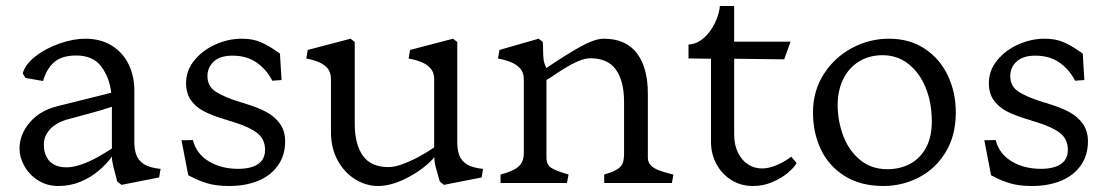

<svg xmlns="http://www.w3.org/2000/svg" viewBox="-20 -610 3697 640"><path d="M45 -114Q45 -161.8 78.9 -201.5Q112.8 -241.2 170.5 -255.8L350.8 -300.8Q345 -351 317.8 -388Q290.5 -425 234 -425Q185.8 -425 160.2 -402.5Q134.8 -380 123.5 -340L64.8 -350.2L55.8 -365.2Q63.8 -395.5 98 -422.1Q132.2 -448.8 178.5 -464.9Q224.8 -481 263.8 -481Q315.5 -481 352.6 -457.9Q389.8 -434.8 408.8 -395.5Q427.8 -356.2 427.8 -308V-136.8Q427.8 -110.5 434.9 -92.2Q442 -74 460.5 -62.4Q479 -50.8 515.2 -47L510.5 -18.5L385 6.2L371 -4.8Q370.2 -6.8 370.2 -7.2Q370.2 -7.8 369.5 -9.8Q363.5 -32.8 358.2 -53.4Q353 -74 353 -87.8Q334.5 -62.5 308.2 -40.4Q282 -18.2 247.9 -4.1Q213.8 10 175 10Q136 10 106.5 -9Q77 -28 61 -57Q45 -86 45 -114ZM353 -114.8V-254Q332 -247 314 -241.8Q296 -236.5 275.2 -231Q233.2 -220 199.5 -210.5Q163.8 -198.8 145 -177.1Q126.2 -155.5 126.2 -129Q126.2 -103.5 135.4 -86.4Q144.5 -69.2 161.1 -60.8Q177.8 -52.2 202 -52.2Q223.2 -52.2 250.2 -61.4Q277.2 -70.5 303.5 -85.1Q329.8 -99.8 353 -114.8Z M615.2 -22Q613 -23.2 611.2 -24Q609.5 -24.8 607.5 -26L585 -142.5L623 -143.2Q634.2 -97.8 675.6 -72.5Q717 -47.2 774.2 -47.2Q801 -47.2 821 -53.8Q841 -60.2 852.2 -74.2Q863.5 -88.2 863.5 -110.2Q863.5 -146.2 837.5 -166.5Q811.5 -186.8 759.5 -202.8Q751.2 -205.5 740.8 -208.5Q736.5 -210.5 731.5 -211.5Q689.2 -224.2 661.9 -237.9Q634.5 -251.5 617.4 -274.6Q600.2 -297.8 600.2 -333Q600.2 -375 627.9 -408.9Q655.5 -442.8 698.5 -461.9Q741.5 -481 786.2 -481Q822.5 -481 849.2 -469.4Q876 -457.8 901.2 -439.5Q907.8 -435.8 913.2 -431.2L918.5 -343.2L887.5 -341Q869.2 -377.5 836.1 -401Q803 -424.5 755 -424.5Q714.2 -424.5 692.9 -405.1Q671.5 -385.8 671.5 -356.2Q671.5 -322.2 699.4 -304.2Q727.2 -286.2 783.2 -268.8Q784.2 -268.8 784.2 -268.6Q784.2 -268.5 785.2 -268.5Q793.5 -266.5 798.5 -264.2Q839.8 -251.8 868 -236.6Q896.2 -221.5 913.4 -197.4Q930.5 -173.2 930.5 -139Q930.5 -92.2 906.5 -58.4Q882.5 -24.5 840.4 -7.2Q798.2 10 743.8 10Q701.2 10 671.2 1.1Q641.2 -7.8 615.2 -22Z M1083.2 -170.8V-346.2Q1083.2 -362.8 1076.5 -375.4Q1069.8 -388 1052.4 -398.1Q1035 -408.2 1001 -415L1005.8 -443.5L1148.5 -481L1162.5 -470V-197.8Q1162.5 -129.2 1189.5 -91.1Q1216.5 -53 1275 -53Q1294.8 -53 1321.8 -62.9Q1348.8 -72.8 1375.9 -87.4Q1403 -102 1427.2 -118.5V-346.2Q1427.2 -362.8 1420 -375.4Q1412.8 -388 1394.9 -398.1Q1377 -408.2 1342 -415L1346.8 -443.5L1490.2 -481L1504.2 -470V-136.8Q1504.2 -110.5 1511 -92.2Q1517.8 -74 1535.9 -62.4Q1554 -50.8 1590.2 -47L1585.5 -18.5L1460 6.2L1446 -4.8Q1439.2 -28.5 1433.2 -49.9Q1427.2 -71.2 1428 -86.5L1423.2 -80.5Q1389.5 -44.2 1337.1 -17.1Q1284.8 10 1240.2 10Q1200.5 10 1164.2 -12.2Q1128 -34.5 1105.6 -75.2Q1083.2 -116 1083.2 -170.8Z M1726 -346.2V-99.5Q1726 -69.8 1707.8 -54.2Q1689.5 -38.8 1648.5 -28.2V0H1869.8L1875.2 -28.2Q1833.5 -40.2 1817.5 -50.5Q1801.5 -60.8 1801.5 -84.5V-343.5Q1808.8 -347.5 1815 -351.5Q1838.2 -367.5 1861.6 -382Q1885 -396.5 1907.6 -406.1Q1930.2 -415.8 1947.8 -415.8Q2006.2 -415.8 2033.2 -377.6Q2060.2 -339.5 2060.2 -271V-99.5V-97.5Q2060 -74.8 2054.8 -63.9Q2049.5 -53 2036 -44.8Q2022.5 -36.5 1994 -28.2V0H2219.8L2224.5 -28.2L2220.5 -29Q2191 -36.5 2174.9 -42.9Q2158.8 -49.2 2149.1 -59.1Q2139.5 -69 2139.5 -84.5V-298Q2139.5 -385.2 2102.5 -433.1Q2065.5 -481 1993 -481Q1962.8 -481 1915.9 -455Q1869 -429 1808.5 -388.2L1801.5 -383Q1794 -396.8 1792.1 -410.8Q1790.2 -424.8 1790.2 -449.5L1789.5 -470L1775.5 -481L1644.8 -443.5L1640 -415Q1674.8 -408.2 1692.9 -398.1Q1711 -388 1718.5 -375.4Q1726 -362.8 1726 -346.2Z M2350 -136.5V-414.2L2275 -415.2V-461.5L2281.2 -462Q2306.5 -465.5 2327.5 -484.8Q2348.5 -504 2361.8 -530.8Q2375 -557.5 2378.8 -582.2L2379.5 -590H2427.2V-471H2615.2L2594 -412.2L2427.2 -414.2V-162Q2427.2 -127.2 2439.8 -101.5Q2452.2 -75.8 2473.4 -62.1Q2494.5 -48.5 2519.8 -48.5Q2544.5 -48.5 2572.2 -61Q2600 -73.5 2617.2 -87.8L2635.2 -66.8Q2629 -53.5 2607.6 -35.1Q2586.2 -16.8 2555.4 -3.4Q2524.5 10 2490.2 10Q2448.5 10 2416.6 -10.6Q2384.8 -31.2 2367.4 -64.6Q2350 -98 2350 -136.5Z M2690 -235Q2690 -307 2725.9 -363Q2761.8 -419 2820 -450Q2878.2 -481 2942.8 -481Q3012.2 -481 3062.6 -447.5Q3113 -414 3139.5 -358Q3166 -302 3166 -235Q3166 -158 3132 -102.5Q3098 -47 3042.8 -18.5Q2987.5 10 2924.8 10Q2849.2 10 2796.1 -23Q2743 -56 2716.5 -111.5Q2690 -167 2690 -235ZM3086 -205.2Q3086 -267.8 3065.5 -317.9Q3045 -368 3007.9 -397Q2970.8 -426 2921.8 -426Q2877.5 -426 2843.4 -405Q2809.2 -384 2790.8 -346.4Q2772.2 -308.8 2772.2 -260.5Q2772.2 -206.8 2790.8 -157.5Q2809.2 -108.2 2846.8 -77.1Q2884.2 -46 2938 -46Q2980.2 -46 3013.8 -64Q3047.2 -82 3066.6 -117.5Q3086 -153 3086 -205.2Z M3291.2 -22Q3289 -23.2 3287.2 -24Q3285.5 -24.8 3283.5 -26L3261 -142.5L3299 -143.2Q3310.2 -97.8 3351.6 -72.5Q3393 -47.2 3450.2 -47.2Q3477 -47.2 3497 -53.8Q3517 -60.2 3528.2 -74.2Q3539.5 -88.2 3539.5 -110.2Q3539.5 -146.2 3513.5 -166.5Q3487.5 -186.8 3435.5 -202.8Q3427.2 -205.5 3416.8 -208.5Q3412.5 -210.5 3407.5 -211.5Q3365.2 -224.2 3337.9 -237.9Q3310.5 -251.5 3293.4 -274.6Q3276.2 -297.8 3276.2 -333Q3276.2 -375 3303.9 -408.9Q3331.5 -442.8 3374.5 -461.9Q3417.5 -481 3462.2 -481Q3498.5 -481 3525.2 -469.4Q3552 -457.8 3577.2 -439.5Q3583.8 -435.8 3589.2 -431.2L3594.5 -343.2L3563.5 -341Q3545.2 -377.5 3512.1 -401Q3479 -424.5 3431 -424.5Q3390.2 -424.5 3368.9 -405.1Q3347.5 -385.8 3347.5 -356.2Q3347.5 -322.2 3375.4 -304.2Q3403.2 -286.2 3459.2 -268.8Q3460.2 -268.8 3460.2 -268.6Q3460.2 -268.5 3461.2 -268.5Q3469.5 -266.5 3474.5 -264.2Q3515.8 -251.8 3544 -236.6Q3572.2 -221.5 3589.4 -197.4Q3606.5 -173.2 3606.5 -139Q3606.5 -92.2 3582.5 -58.4Q3558.5 -24.5 3516.4 -7.2Q3474.2 10 3419.8 10Q3377.2 10 3347.2 1.1Q3317.2 -7.8 3291.2 -22Z"/></svg>

Font: TMT Limkin
Style: Regular
Weight: 400
Designer: Gabriel Drozdov
Version: Version 1.000;Glyphs 3.1.2 (3151)